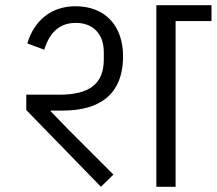

<svg xmlns="http://www.w3.org/2000/svg" viewBox="-20 -718 833 738"><path d="M581 0H655V-637H793V-698H581ZM368 0 416 -47 239 -224 174 -291 176 -293H222C357 -293 453 -350 453 -502C453 -618 385 -694 270 -694C177 -694 111 -639 85 -551L150 -527C173 -600 214 -630 272 -630C335 -630 379 -590 379 -518V-490C379 -397 326 -354 207 -354H81V-295Z"/></svg>

Font: IBM Plex Devanagari
Style: Regular
Weight: 400
Designer: Mike Abbink, Paul van der Laan, Pieter van Rosmalen, Erin McLaughlin
Foundry: Bold Monday
Version: Version 1.0